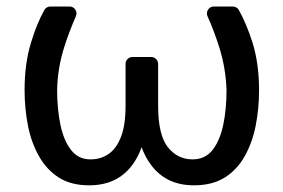

<svg xmlns="http://www.w3.org/2000/svg" viewBox="-20 -548 852 578"><path d="M603 -507.5Q603 -502.5 604.8 -498.9Q624.6 -454.9 640.3 -404.8Q659.8 -342.7 661.9 -277Q661.9 -218.4 652 -171.9Q641.7 -124.3 619.7 -96.2Q597.3 -68.2 559.7 -68.2Q514.6 -68.2 485.4 -104.8Q456 -141.7 456 -230.1V-355.5Q456 -364 449.9 -370.2Q443.9 -376.4 435.4 -376.4H408.7H406.2H404.1H378.9Q370 -376.4 364 -370.2Q358 -364 358 -355.5V-230.1Q358 -170.8 344.1 -135.7Q330.3 -100.1 306.5 -84.2Q282.7 -68.2 252.8 -68.2Q215.6 -68.2 193.9 -96.6Q171.5 -125.4 161.9 -172.6Q152 -219.1 152 -277Q153.1 -341.3 172.9 -404.8Q187.1 -449.9 208.5 -499.3Q210.2 -503.9 210.2 -507.5Q210.2 -516 204.2 -522.2Q198.2 -528.4 189.3 -528.4H131.4Q125.7 -528.4 120.7 -525.4Q115.8 -522.4 113.3 -517.4Q90.9 -477.6 73.5 -420.1Q54 -357.2 54 -277Q54 -221.2 64.3 -169Q74.2 -118.6 97.7 -77.1Q120.7 -36.6 157.7 -13.1Q194.2 9.9 248.6 9.9Q305.8 9.9 344.8 -18.1Q383.5 -45.8 404.5 -99.8L406.2 -105.1Q424.7 -156.2 424.7 -230.1V-355.5Q424.7 -363.3 419.4 -369.3Q414.1 -375.4 406.2 -376.4Q398.4 -375.4 393.1 -369.3Q387.8 -363.3 387.8 -355.5V-230.1Q387.8 -156.2 406.2 -105.1Q416.9 -75.6 433.9 -52.6Q479.4 9.9 563.9 9.9Q618.6 9.9 655.9 -13.1Q693.5 -36.6 716.3 -77.1Q739.7 -118.6 749.6 -169Q759.9 -221.2 759.9 -277Q759.9 -356.2 740.1 -420.1Q721.6 -477.6 699.2 -517.4Q696.7 -522.4 691.8 -525.4Q686.8 -528.4 681.1 -528.4H623.6Q615.1 -528.4 609 -522.2Q603 -516 603 -507.5Z"/></svg>

Font: DeltaSans
Style: Regular
Weight: 400
Designer: Rasmus Andersson
Foundry: rsms
Version: Version 3.012